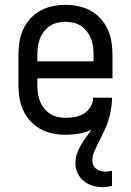

<svg xmlns="http://www.w3.org/2000/svg" viewBox="-20 -548 540 792"><path d="M403 224Q382 224 362 218Q342 212 325.5 198.5Q309 185 300 166Q291 147 291 126Q291 106 297 87.5Q303 69 313 52Q323 35 334.5 19Q346 3 357 -13Q332 -1 304.5 3.5Q277 8 250 8Q223 8 196.5 2.5Q170 -3 146.5 -16Q123 -29 104.5 -49.5Q86 -70 75 -94.5Q64 -119 60 -146Q56 -173 56 -200V-320Q56 -347 60 -374Q64 -401 75 -425.5Q86 -450 104.5 -470.5Q123 -491 146.5 -504Q170 -517 196.5 -522.5Q223 -528 250 -528Q277 -528 303.5 -522.5Q330 -517 353.5 -504Q377 -491 395.5 -470.5Q414 -450 425 -425.5Q436 -401 440 -374Q444 -347 444 -320V-225H134V-200Q134 -183 136 -166Q138 -149 144 -133Q150 -117 160.5 -103Q171 -89 185 -79.5Q199 -70 216 -66Q233 -62 250 -62Q270 -62 289.5 -65.5Q309 -69 326 -79.5Q343 -90 353.5 -107.5Q364 -125 364 -145H442Q442 -128 440 -111Q438 -94 434 -77Q430 -60 424.5 -44Q419 -28 412 -12.5Q405 3 397 18.5Q389 34 381.5 49.5Q374 65 367.5 81Q361 97 361 114Q361 124 365 133Q369 142 377 148.5Q385 155 395 157.5Q405 160 415 160Q422 160 428.5 159Q435 158 442 156V219Q433 221 423 222.5Q413 224 403 224ZM366 -295V-320Q366 -337 364 -354Q362 -371 356 -387Q350 -403 339.5 -417Q329 -431 315 -440.5Q301 -450 284 -454Q267 -458 250 -458Q233 -458 216 -454Q199 -450 185 -440.5Q171 -431 160.5 -417Q150 -403 144 -387Q138 -371 136 -354Q134 -337 134 -320V-295Z"/></svg>

Font: Iosevka Custom
Style: Regular
Weight: 400
Monospace: yes
Designer: Belleve Invis
Foundry: Belleve Invis
Version: Version 32.5.0; ttfautohint (v1.8.4)